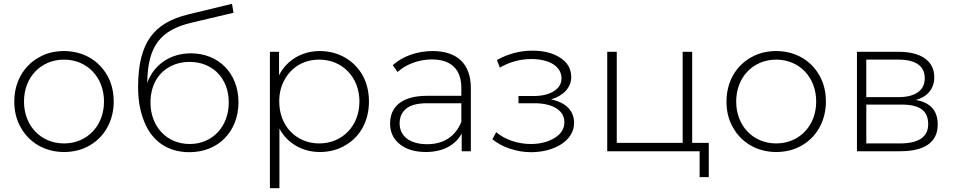

<svg xmlns="http://www.w3.org/2000/svg" viewBox="-20 -794 5013 1008"><path d="M55 -261C55 -210 66 -165 89 -125C134 -44 217 4 316 4C365 4 410 -7 450 -30C529 -75 577 -160 577 -261C577 -312 566 -357 543 -398C498 -478 415 -526 316 -526C267 -526 222 -515 183 -492C103 -447 55 -362 55 -261ZM106 -261C106 -390 196 -481 316 -481C436 -481 526 -390 526 -261C526 -132 436 -41 316 -41C196 -41 106 -132 106 -261Z M737 -156C778 -53 860 5 975 5C1126 5 1232 -104 1232 -257C1232 -409 1128 -514 982 -514C874 -514 788 -455 753 -359C755 -555 825 -637 986 -675L1206 -727L1198 -774L967 -718C788 -674 705 -571 705 -336C705 -267 716 -207 737 -156ZM796 -368C831 -432 896 -469 976 -469C1096 -469 1181 -383 1181 -256C1181 -130 1096 -38 976 -38C855 -38 770 -130 770 -256C770 -298 779 -335 796 -368Z M1397 -522V194H1447V-119C1488 -42 1567 4 1659 4C1708 4 1752 -7 1791 -30C1870 -74 1917 -158 1917 -261C1917 -312 1906 -358 1884 -398C1839 -478 1756 -526 1659 -526C1566 -526 1486 -479 1445 -399V-522ZM1474 -375C1510 -442 1576 -481 1656 -481C1776 -481 1867 -390 1867 -261C1867 -132 1776 -41 1656 -41C1536 -41 1446 -132 1446 -261C1446 -304 1455 -342 1474 -375Z M2079 -37C2112 -10 2158 4 2216 4C2305 4 2371 -32 2404 -93V0H2452V-331C2452 -459 2380 -526 2251 -526C2171 -526 2094 -499 2042 -452L2067 -416C2111 -456 2178 -482 2247 -482C2348 -482 2402 -430 2402 -333V-291H2223C2087 -291 2028 -232 2028 -145C2028 -100 2045 -64 2079 -37ZM2113 -224C2136 -243 2173 -252 2224 -252H2402V-154C2371 -78 2310 -37 2223 -37C2131 -37 2078 -79 2078 -147C2078 -180 2090 -205 2113 -224Z M2659 -13C2694 -1 2731 5 2768 5C2891 5 2994 -56 2994 -149C2994 -212 2950 -257 2873 -272C2937 -291 2979 -334 2979 -389C2979 -432 2960 -466 2921 -491C2882 -516 2834 -528 2776 -528C2710 -528 2648 -512 2589 -479L2604 -439C2656 -469 2711 -484 2770 -484C2862 -484 2928 -447 2928 -382C2928 -326 2868 -290 2784 -290H2702V-252H2786C2882 -252 2943 -214 2943 -153C2943 -118 2926 -91 2892 -70C2858 -49 2816 -38 2767 -38C2700 -38 2632 -60 2585 -100L2565 -63C2592 -41 2623 -24 2659 -13Z M3653 0V136H3701V-44H3614V-522H3564V-44H3218V-522H3168V0Z M3794 -261C3794 -210 3805 -165 3828 -125C3873 -44 3956 4 4055 4C4104 4 4149 -7 4189 -30C4268 -75 4316 -160 4316 -261C4316 -312 4305 -357 4282 -398C4237 -478 4154 -526 4055 -526C4006 -526 3961 -515 3922 -492C3842 -447 3794 -362 3794 -261ZM3845 -261C3845 -390 3935 -481 4055 -481C4175 -481 4265 -390 4265 -261C4265 -132 4175 -41 4055 -41C3935 -41 3845 -132 3845 -261Z M4479 -522V0H4705C4837 0 4903 -49 4903 -140C4903 -213 4865 -256 4788 -269C4849 -286 4885 -328 4885 -389C4885 -474 4815 -522 4699 -522ZM4528 -245H4712C4809 -245 4853 -213 4853 -142C4853 -75 4803 -41 4704 -41H4528ZM4528 -284V-481H4696C4787 -481 4835 -448 4835 -383C4835 -319 4785 -284 4696 -284Z"/></svg>

Font: Montserrat Light
Style: Regular
Weight: 300
Designer: Julieta Ulanovsky
Foundry: Julieta Ulanovsky
Version: Version 7.200